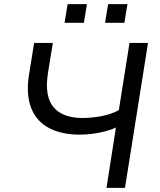

<svg xmlns="http://www.w3.org/2000/svg" viewBox="-20 -914 776 934"><path d="M498 0 544 -294Q522 -283 491.5 -275Q461 -267 428.5 -263Q396 -259 368 -259Q279 -259 218 -291.5Q157 -324 131.5 -389Q106 -454 121 -550L146 -705H237L213 -557Q196 -445 240.5 -392.5Q285 -340 382 -340Q423 -340 470.5 -348.5Q518 -357 558 -378L610 -705H700L588 0ZM491 -803 506 -894H600L585 -803ZM294 -803 309 -894H403L388 -803Z"/></svg>

Font: Nunito Sans 7pt
Style: Italic
Weight: 400
Italic angle: -9°
Designer: Vernon Adams
Foundry: Vernon Adams
Version: Version 3.101;gftools[0.9.27]